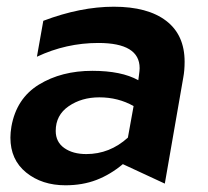

<svg xmlns="http://www.w3.org/2000/svg" viewBox="-20 -541 620 572"><path d="M237 -82Q197 -82 171.5 -100Q146 -118 146 -151Q146 -198 184.5 -224.5Q223 -251 276 -251Q332 -251 378 -225L361 -131Q307 -82 237 -82ZM530 -357Q530 -437 475 -479Q420 -521 319 -521Q220 -521 109 -479L90 -372Q177 -413 273 -413Q396 -413 396 -338Q396 -331 394 -317L392 -302Q342 -330 255 -330Q163 -330 96 -289Q29 -248 14 -164Q11 -146 11 -131Q11 -65 58 -27Q105 11 175 11Q226 11 267.5 -5Q309 -21 346 -52L471 6L526 -310Q530 -331 530 -357Z"/></svg>

Font: Geom SemiBold
Style: Bold Italic
Weight: 600
Italic angle: -10°
Version: Version 1.102